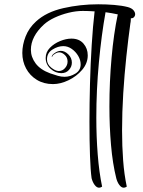

<svg xmlns="http://www.w3.org/2000/svg" viewBox="-20 -626 668 895"><path d="M442 249Q431 249 421.5 236.5Q412 224 407 205Q402 170 399.5 100Q397 30 397 -58Q397 -143 399.5 -236Q402 -329 407.5 -417Q413 -505 421 -573Q406 -574 392 -574.5Q378 -575 366 -575Q334 -575 299.5 -566.5Q265 -558 235 -544Q205 -530 185 -512Q124 -456 124 -394Q124 -360 146 -330.5Q168 -301 214 -284Q234 -277 250 -272.5Q266 -268 281 -268Q307 -268 331.5 -283Q356 -298 356 -326Q356 -346 344.5 -365.5Q333 -385 314.5 -398Q296 -411 275 -411Q250 -411 224.5 -395Q199 -379 199 -349Q199 -327 218.5 -311Q238 -295 254 -295Q271 -295 283 -308.5Q295 -322 295 -339Q295 -358 282 -370Q269 -382 256 -382Q245 -382 233 -373Q229 -371 228 -369.5Q227 -368 226 -366Q224 -362 222 -361.5Q220 -361 222 -365Q225 -372 231 -376Q248 -389 263 -389Q282 -389 298.5 -372.5Q315 -356 315 -334Q315 -315 301.5 -300Q288 -285 266 -285Q238 -285 215.5 -305.5Q193 -326 193 -356Q193 -383 212.5 -403Q232 -423 260 -434.5Q288 -446 313 -446Q349 -446 369 -423Q389 -400 389 -368Q389 -331 363 -300.5Q337 -270 299.5 -252Q262 -234 227 -234Q184 -234 151.5 -254Q119 -274 101.5 -307Q84 -340 84 -379Q84 -417 99.5 -456.5Q115 -496 148 -526Q196 -570 275 -588Q354 -606 438 -606Q476 -606 512.5 -603Q549 -600 576 -593Q594 -588 602 -578.5Q610 -569 610 -560Q610 -552 604.5 -546Q599 -540 590 -541Q590 -538 589.5 -529.5Q589 -521 588 -519Q578 -447 569 -363Q560 -279 554.5 -191Q549 -103 549 -18Q549 55 554 121.5Q559 188 571 244Q563 249 557 249Q546 249 536.5 236.5Q527 224 522 205Q505 137 497.5 50Q490 -37 490 -130Q490 -244 500 -356.5Q510 -469 529 -559Q515 -562 501 -564.5Q487 -567 472 -569Q453 -464 441 -335Q429 -206 429 -78Q429 11 435.5 94Q442 177 456 244Q448 249 442 249Z"/></svg>

Font: Festive
Style: Regular
Weight: 400
Designer: Robert E. Leuschke
Foundry: Robert E. Leuschke
Version: Version 1.101; ttfautohint (v1.8.3)